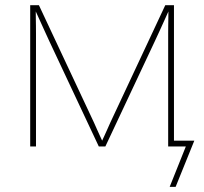

<svg xmlns="http://www.w3.org/2000/svg" viewBox="-20 -566 789 742"><path d="M96.7 0V-545.9H130.4L331.5 -117.2Q337.4 -105 343.3 -92Q349.1 -79.1 354.7 -66.4Q360.4 -53.7 366.2 -41Q372.1 -28.3 377.9 -15.6H371.6Q377.4 -28.3 383.3 -41Q389.2 -53.7 394.8 -66.4Q400.4 -79.1 406.2 -92Q412.1 -105 418 -117.2L618.7 -545.9H652.3V0H629.9V-405.3Q629.9 -420.4 629.9 -435.8Q629.9 -451.2 630.1 -466.3Q630.4 -481.4 630.6 -496.8Q630.9 -512.2 630.9 -527.3H633.3Q624.5 -507.3 615.2 -487.1Q606 -466.8 596.9 -446.8Q587.9 -426.8 578.1 -406.2L387.2 0H361.8L170.9 -406.2Q161.6 -426.8 152.3 -446.8Q143.1 -466.8 134 -487.1Q125 -507.3 115.7 -527.3H118.2Q118.2 -512.2 118.4 -496.8Q118.7 -481.4 118.9 -466.3Q119.1 -451.2 119.1 -435.8Q119.1 -420.4 119.1 -405.3V0ZM635.7 156.2 698.2 0H636.7V-22.5H731L658.7 156.2Z"/></svg>

Font: Inter Thin
Style: Regular
Weight: 250
Designer: Rasmus Andersson
Foundry: rsms
Version: Version 4.001;git-66647c0bb